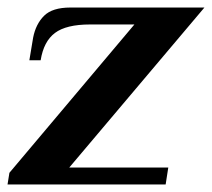

<svg xmlns="http://www.w3.org/2000/svg" viewBox="-28 -490 563 510"><path d="M-3 -31 329 -425H211Q148 -425 118 -402.5Q88 -380 80 -330H50L60 -390Q67 -426 89 -448Q111 -470 159 -470H515L156 -45H419L412 0H-8Z"/></svg>

Font: Philosopher
Style: Bold Italic
Weight: 700
Italic angle: -10°
Designer: Jovanny Lemonad
Foundry: Jovanny Lemonad
Version: Version 2.000